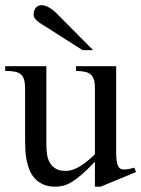

<svg xmlns="http://www.w3.org/2000/svg" viewBox="-20 -701 541 736"><path d="M365.7 14.6H343.8V-81.1Q315.4 -51.3 294.2 -32.7Q272.9 -14.2 255.6 -3.7Q238.3 6.8 223.1 10.7Q208 14.6 191.9 14.6Q166 14.6 147.2 6.6Q128.4 -1.5 115.5 -14.9Q102.5 -28.3 94.7 -45.9Q86.9 -63.5 82.8 -82.8Q78.6 -102.1 77.4 -122.1Q76.2 -142.1 76.2 -159.7V-359.9Q76.2 -381.8 72.3 -395.5Q68.4 -409.2 59.3 -416.5Q50.3 -423.8 35.6 -426.5Q21 -429.2 0 -429.2V-447.3H157.7V-147.9Q157.7 -128.9 160.2 -110.6Q162.6 -92.3 170.7 -77.9Q178.7 -63.5 193.4 -54.7Q208 -45.9 231.9 -45.9Q241.7 -45.9 253.2 -48.8Q264.6 -51.8 278.6 -59.1Q292.5 -66.4 308.6 -78.6Q324.7 -90.8 343.8 -109.4V-363.8Q343.8 -384.3 339.6 -396.7Q335.4 -409.2 326.7 -416.3Q317.9 -423.3 304.2 -426Q290.5 -428.7 271.5 -429.2V-447.3H425.3V-118.7Q425.3 -98.6 427 -85.7Q428.7 -72.8 432.4 -64.9Q436 -57.1 441.9 -54.2Q447.8 -51.3 455.6 -51.3Q462.4 -51.3 473.1 -53Q483.9 -54.7 494.6 -58.6L501.5 -41.5ZM296.4 -508.8 152.3 -600.6Q146 -604.5 138.4 -609.1Q130.9 -613.8 124.3 -619.4Q117.7 -625 113.3 -631.1Q108.9 -637.2 108.9 -643.6Q108.9 -661.1 117.2 -671.1Q125.5 -681.2 140.1 -681.2Q152.8 -681.2 168.7 -671.9Q184.6 -662.6 198.2 -648.4L336.9 -508.8Z"/></svg>

Font: Doulos SIL APac
Style: Regular
Weight: 400
Designer: Walt Agee, Victor Gaultney, Peter Martin, Debbi Hosken, Becca Hirsbrunner
Foundry: SIL International
Version: Version 5.000